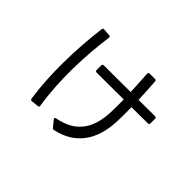

<svg xmlns="http://www.w3.org/2000/svg" viewBox="-132 -938 1264 1264"><g transform="rotate(45 500.0 -306.0)"><path d="M382 -430C382 -422 386 -418 394 -418L645 -419C646 -374 646 -332 644 -294C637 -157 586 -47 418 -16C409 -14 406 -8 412 -1L448 43C452 48 457 49 464 48C627 13 708 -106 716 -282C718 -325 718 -372 717 -419L869 -420C877 -420 881 -424 881 -432V-475C881 -483 877 -487 869 -487L716 -486C714 -541 711 -596 707 -648C707 -656 703 -660 695 -660H645C637 -660 633 -655 634 -647C637 -595 641 -540 643 -486L394 -485C386 -485 382 -481 382 -473ZM275 12C283 11 287 7 286 -1C253 -212 262 -442 289 -637C290 -645 287 -650 279 -650L228 -654C221 -654 216 -651 215 -643C189 -426 182 -199 212 6C213 14 218 17 225 17Z"/></g></svg>

Font: LINE Seed JP_OTF Regular
Style: Regular
Weight: 400
Designer: LY Corporation & Fontrix & Fontworks
Version: Version 1.002